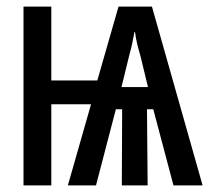

<svg xmlns="http://www.w3.org/2000/svg" viewBox="-20 -560 640 580"><path d="M51 0V-540H135V-317H274L338 -540H439L592 0H504L443 -230H424L426 0H348L349 -230H330L270 0H185L255 -245H135V0ZM347 -297H427L404 -392Q398 -412 394 -429Q390 -446 388 -463H386Q383 -445 379.5 -429Q376 -413 370 -391Z"/></svg>

Font: Noto Sans Mono Medium
Style: Regular
Weight: 500
Designer: Monotype Design Team
Foundry: Monotype Imaging Inc.
Version: Version 2.014